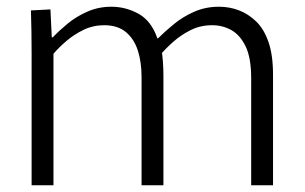

<svg xmlns="http://www.w3.org/2000/svg" viewBox="-20 -551 906 571"><path d="M74 -392Q74 -427 73.5 -457Q73 -487 72 -520L130 -523L134 -440H137Q156 -460 181.5 -481Q207 -502 240 -516.5Q273 -531 311 -531Q354 -531 392 -510Q430 -489 448 -437H450Q471 -458 498 -480Q525 -502 558.5 -516.5Q592 -531 631 -531Q662 -531 690 -520.5Q718 -510 741.5 -487.5Q765 -465 778.5 -426Q792 -387 792 -328V0H727V-318Q727 -379 710.5 -413Q694 -447 668 -461.5Q642 -476 611 -476Q576 -476 547 -461.5Q518 -447 495 -426.5Q472 -406 456 -387L460 -407Q463 -387 464.5 -367.5Q466 -348 466 -325V0H401V-322Q401 -366 390 -400.5Q379 -435 354.5 -455.5Q330 -476 290 -476Q257 -476 229 -462.5Q201 -449 178 -429.5Q155 -410 139 -391V0H74Z"/></svg>

Font: Murecho Thin Light
Style: Regular
Weight: 300
Version: Version 1.010